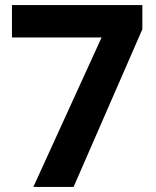

<svg xmlns="http://www.w3.org/2000/svg" viewBox="-20 -734 612 754"><path d="M111 0 379 -587H27V-714H539V-619L269 0Z"/></svg>

Font: Noto Sans Thai
Style: Bold
Weight: 700
Designer: Monotype Design Team
Foundry: Monotype Imaging Inc.
Version: Version 2.001